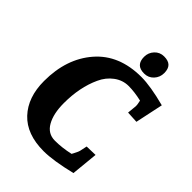

<svg xmlns="http://www.w3.org/2000/svg" viewBox="-260 -1025 1160 1160"><g transform="rotate(45 320.5 -445.0)"><path d="M332 15Q187 15 110.5 -66.5Q34 -148 34 -287Q34 -478 139 -599Q244 -720 433 -720Q511 -720 641 -686L603 -507L528 -511L534 -572Q535 -581 528 -613Q467 -627 417 -627Q367 -627 325 -596Q283 -565 260 -514Q213 -412 213 -277Q213 -187 244 -132.5Q275 -78 335.5 -78Q396 -78 463 -93Q464 -95 470 -106Q486 -137 486 -142L496 -189L570 -191L553 -19Q413 15 332 15ZM358 -817.5Q358 -853 382 -879Q406 -905 442.5 -905Q479 -905 496.5 -887.5Q514 -870 514 -834Q514 -798 490 -772Q466 -746 429.5 -746Q393 -746 375.5 -764Q358 -782 358 -817.5Z"/></g></svg>

Font: Andada SC
Style: Bold Italic
Weight: 700
Italic angle: -8.29999°
Designer: Carolina Giovagnoli
Foundry: Carolina Giovagnoli
Version: Version 1.003